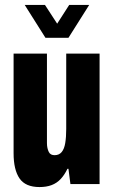

<svg xmlns="http://www.w3.org/2000/svg" viewBox="-20 -745 462 777"><path d="M140 12Q83 12 59 -23Q35 -58 35 -125V-528H170V-166Q170 -155 172 -146Q174 -137 177.5 -130Q181 -123 187 -120Q193 -117 201 -117Q219 -117 229.5 -129.5Q240 -142 244 -166Q248 -190 248 -223V-528H383V0H265L257 -62H253Q241 -37 225.5 -20.5Q210 -4 189 4Q168 12 140 12ZM80 -725H162L231 -619H192L260 -725H341L257 -592H164Z"/></svg>

Font: Archivo ExtraCondensed ExtraBold
Style: Regular
Weight: 800
Width: 2
Designer: Hector Gatti
Foundry: Omnibus-Type
Version: Version 2.001